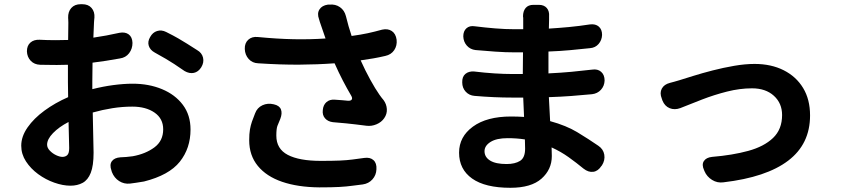

<svg xmlns="http://www.w3.org/2000/svg" viewBox="-20 -832 4000 913"><path d="M694 -656Q706 -678 727 -684.5Q748 -691 770 -680Q806 -662 827.5 -649.5Q849 -637 869 -624.5Q889 -612 917 -594Q940 -581 945.5 -558Q951 -535 937 -512Q923 -490 902 -485.5Q881 -481 858 -494Q828 -515 808.5 -527.5Q789 -540 769 -552Q749 -564 716 -582Q694 -594 687.5 -614Q681 -634 694 -656ZM306 -252Q260 -228 232 -199Q204 -170 204 -144Q204 -129 217 -115.5Q230 -102 247 -94Q264 -86 277 -86Q291 -86 300 -94.5Q309 -103 309 -128ZM108 -588Q108 -615 124.5 -629.5Q141 -644 168 -643Q191 -642 205 -641.5Q219 -641 246 -641L304 -642L305 -724Q305 -734 304.5 -739Q304 -744 304 -747Q303 -776 319 -794Q335 -812 364 -812H371Q400 -812 415.5 -794Q431 -776 429 -748Q428 -744 428 -738.5Q428 -733 427 -725L424 -653Q486 -662 548 -676Q575 -681 592 -668.5Q609 -656 610 -628Q610 -600 594 -579Q578 -558 550 -554Q485 -542 420 -534L419 -445V-408Q470 -421 519.5 -427.5Q569 -434 611 -434Q688 -434 750.5 -408Q813 -382 849.5 -333.5Q886 -285 886 -216Q886 -127 835 -63Q784 1 665 31Q649 34 627.5 37Q606 40 598 41Q570 44 546.5 29Q523 14 512 -14L510 -21Q500 -49 512 -65.5Q524 -82 553 -84Q561 -84 580 -85.5Q599 -87 611 -89Q672 -100 714 -131Q756 -162 756 -217Q756 -268 715 -296.5Q674 -325 609 -325Q562 -325 514.5 -317.5Q467 -310 421 -297L425 -106Q425 -44 411.5 -10Q398 24 373 37.5Q348 51 315 51Q279 51 238 36.5Q197 22 161.5 -4Q126 -30 103.5 -64.5Q81 -99 81 -139Q81 -183 111 -226Q141 -269 191.5 -306Q242 -343 304 -370L303 -441V-524L250 -523Q231 -523 205 -523.5Q179 -524 171 -524Q143 -525 126 -543Q109 -561 108 -588Z M1282 -336Q1309 -330 1316 -311.5Q1323 -293 1313 -267Q1304 -247 1299 -233Q1294 -219 1294 -187Q1294 -124 1348.5 -95.5Q1403 -67 1506 -67Q1561 -67 1595.5 -68.5Q1630 -70 1656.5 -73.5Q1683 -77 1712 -81Q1740 -85 1756 -70.5Q1772 -56 1770 -27Q1769 1 1751 21Q1733 41 1705 45Q1678 48 1653.5 51.5Q1629 55 1594 57Q1559 59 1498 59Q1396 58 1321.5 32.5Q1247 7 1206 -43Q1165 -93 1165 -165Q1165 -196 1168.5 -216Q1172 -236 1178 -253.5Q1184 -271 1193 -293Q1203 -320 1228 -331.5Q1253 -343 1282 -336ZM1144 -599Q1143 -627 1160.5 -643Q1178 -659 1206 -656Q1299 -647 1377 -645.5Q1455 -644 1528 -649L1507 -710Q1504 -718 1501 -727.5Q1498 -737 1497 -741Q1487 -768 1499 -787Q1511 -806 1539 -810H1546Q1575 -813 1596.5 -798Q1618 -783 1625 -755Q1631 -730 1637.5 -707.5Q1644 -685 1652 -661Q1696 -667 1728.5 -674Q1761 -681 1797 -691Q1824 -697 1843 -684.5Q1862 -672 1866 -643Q1869 -615 1854.5 -593.5Q1840 -572 1812 -566Q1782 -559 1756 -554.5Q1730 -550 1695 -545Q1717 -496 1741 -452.5Q1765 -409 1784 -382Q1789 -375 1795 -367Q1801 -359 1804 -356Q1818 -337 1819.5 -313.5Q1821 -290 1807 -270Q1794 -251 1770.5 -241Q1747 -231 1723 -234Q1692 -238 1670.5 -240.5Q1649 -243 1625 -245.5Q1601 -248 1563 -251Q1539 -254 1525.5 -269.5Q1512 -285 1515 -309Q1517 -333 1532.5 -346.5Q1548 -360 1572 -358Q1590 -357 1607 -355.5Q1624 -354 1634 -353Q1648 -352 1652.5 -358.5Q1657 -365 1650 -377Q1630 -411 1610.5 -448.5Q1591 -486 1571 -531Q1489 -525 1402 -524.5Q1315 -524 1208 -531Q1180 -532 1162.5 -551.5Q1145 -571 1144 -599Z M2476 -169Q2437 -175 2394 -175Q2341 -175 2312.5 -157Q2284 -139 2284 -113Q2284 -85 2310.5 -68.5Q2337 -52 2389 -52Q2429 -52 2453 -67Q2477 -82 2477 -125ZM2178 -440Q2177 -467 2193 -480.5Q2209 -494 2235 -492Q2284 -486 2331 -483Q2378 -480 2418 -480H2466L2467 -583H2430Q2383 -583 2335 -586.5Q2287 -590 2241 -594Q2216 -597 2200 -615Q2184 -633 2183 -659Q2183 -684 2198 -697.5Q2213 -711 2238 -707Q2286 -701 2334.5 -697Q2383 -693 2429 -693H2468V-740Q2468 -743 2468 -747Q2468 -751 2467 -754Q2467 -779 2479.5 -794Q2492 -809 2517 -809H2542Q2567 -809 2580 -794Q2593 -779 2591 -754Q2591 -751 2591 -747Q2591 -743 2591 -738L2590 -696Q2639 -699 2686.5 -703.5Q2734 -708 2786 -716Q2812 -719 2827.5 -705.5Q2843 -692 2843 -666Q2842 -641 2826.5 -623Q2811 -605 2786 -603Q2739 -598 2691 -593.5Q2643 -589 2588 -587V-483Q2649 -486 2697 -490.5Q2745 -495 2796 -501Q2822 -505 2838.5 -490.5Q2855 -476 2855 -449Q2854 -423 2837.5 -405Q2821 -387 2795 -384Q2742 -379 2695.5 -375.5Q2649 -372 2590 -370L2596 -256Q2673 -235 2726.5 -202.5Q2780 -170 2825 -139Q2849 -123 2853.5 -96.5Q2858 -70 2842 -45L2840 -43Q2824 -18 2801 -15Q2778 -12 2755 -30Q2721 -58 2684 -84.5Q2647 -111 2603 -131L2604 -90Q2604 -26 2555 17.5Q2506 61 2407 61Q2287 61 2225 17Q2163 -27 2163 -106Q2163 -182 2229 -230Q2295 -278 2410 -278Q2442 -278 2472 -276L2468 -368H2416Q2373 -368 2328.5 -370Q2284 -372 2237 -376Q2211 -378 2194.5 -396Q2178 -414 2178 -440Z M3127 -363Q3116 -390 3127 -410.5Q3138 -431 3166 -438Q3174 -440 3186.5 -443.5Q3199 -447 3209 -450Q3235 -458 3276.5 -471Q3318 -484 3368.5 -497Q3419 -510 3471 -519Q3523 -528 3568 -528Q3647 -528 3706.5 -498Q3766 -468 3799 -413.5Q3832 -359 3832 -283Q3832 -147 3728 -68Q3624 11 3420 35Q3391 39 3366 23.5Q3341 8 3330 -18L3328 -23Q3316 -49 3327 -66Q3338 -83 3366 -86Q3463 -94 3538 -114.5Q3613 -135 3656 -176Q3699 -217 3699 -285Q3699 -341 3660 -376.5Q3621 -412 3556 -412Q3498 -412 3437 -396.5Q3376 -381 3319 -359Q3262 -337 3215 -318Q3188 -308 3164.5 -317.5Q3141 -327 3130 -354Z"/></svg>

Font: Chiron GoRound TC
Style: Bold
Weight: 700
Designer: Ryoko NISHIZUKA 西塚涼子 (kana, bopomofo & ideographs); Paul D. Hunt (Latin, Greek & Cyrillic); Sandoll Communications 산돌커뮤니
Foundry: Adobe
Version: Version 1.000;hotconv 1.1.1;makeotfexe 2.6.0